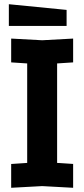

<svg xmlns="http://www.w3.org/2000/svg" viewBox="-20 -887 400 911"><path d="M33 4V-109L109 -114V-586L33 -591V-704L180 -696L327 -704V-591L251 -586V-114L327 -109V4L180 -4ZM296 -764H22V-867L296 -840Z"/></svg>

Font: Tektur SemiCondensed SemiBold
Style: Regular
Weight: 600
Width: 4
Designer: Adam Jagosz
Foundry: Adam Jagosz
Version: Version 1.005;gftools[0.9.30]